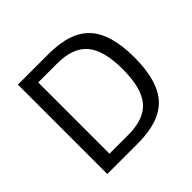

<svg xmlns="http://www.w3.org/2000/svg" viewBox="-170 -881 1063 1063"><g transform="rotate(-45 361.5 -350.0)"><path d="M340 0H100V-700H340Q510 -700 586.5 -617Q663 -534 663 -350Q663 -166 586.5 -83Q510 0 340 0ZM336 -629H188V-71H336Q460 -71 515.5 -136.5Q571 -202 571 -350Q571 -497 515.5 -563Q460 -629 336 -629Z"/></g></svg>

Font: Fivo Sans
Style: Regular
Weight: 400
Designer: Alexander Slobzheninov
Foundry: Alexander Slobzheninov
Version: 1.0